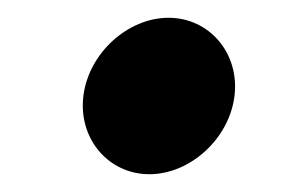

<svg xmlns="http://www.w3.org/2000/svg" viewBox="-20 -196 336 216"><path d="M73.8 -88C67.9 -40 102 0 148 0C194 0 237.9 -40 243.8 -88C249.7 -136 215.6 -176 169.6 -176C123.6 -176 79.7 -136 73.8 -88Z"/></svg>

Font: Hussar
Style: BdSuprExtOblOne
Weight: 700
Foundry: Cannot Into Space Fonts
Version: Version 2.00